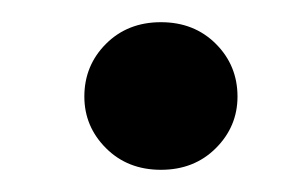

<svg xmlns="http://www.w3.org/2000/svg" viewBox="-20 -422 259 173"><path d="M125 -269Q95 -269 75.5 -288.5Q56 -308 56 -335Q56 -363 75.5 -382.5Q95 -402 125 -402Q155 -402 174.5 -382.5Q194 -363 194 -335Q194 -308 174.5 -288.5Q155 -269 125 -269Z"/></svg>

Font: DeepMind Sans Medium
Style: Italic
Weight: 500
Italic angle: -10°
Designer: Jonny Pinhorn / Modifications: Colophon Foundry
Foundry: Colophon Foundry
Version: Version 1.002; ttfautohint (v1.8.2)